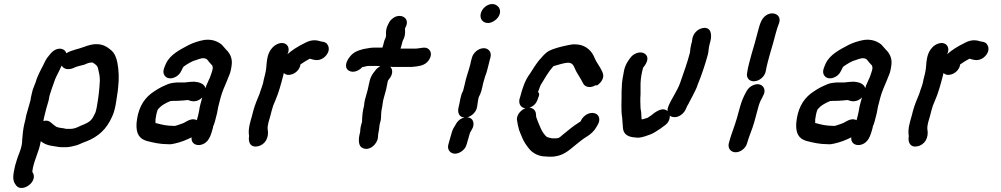

<svg xmlns="http://www.w3.org/2000/svg" viewBox="-20 -725 4962 952"><path d="M182 -25C182 -24 182 -24 183 -24C200 -11 218 -4 242 -1C259 1 271 5 290 5H306C323 5 347 -1 361 -5C374 -9 392 -19 406 -23C470 -48 509 -86 536 -147C553 -182 557 -231 564 -274L566 -294C571 -334 569 -379 562 -414C557 -440 548 -462 530 -477C512 -492 491 -506 460 -506C440 -507 417 -500 401 -494C371 -482 334 -477 309 -461C304 -478 285 -489 261 -481C238 -473 227 -454 213 -437C202 -421 195 -401 185 -384L175 -364C168 -349 162 -336 157 -318C151 -300 144 -288 140 -271L137 -258C134 -247 133 -239 131 -227C124 -202 117 -178 110 -153C108 -144 107 -134 104 -124C98 -102 94 -78 92 -53L90 -31C90 -14 87 -1 83 13L76 33C68 52 61 75 55 96C50 124 37 162 55 187C62 199 70 207 87 207C123 207 166 162 140 127C146 72 174 30 182 -25ZM195 -125C197 -134 198 -143 201 -153L209 -185C214 -204 223 -228 225 -248L228 -258C234 -280 240 -294 247 -314C254 -339 267 -359 277 -381C279 -388 284 -394 286 -400C296 -380 322 -378 345 -388C359 -396 383 -400 397 -404C407 -408 420 -415 433 -415H439C450 -408 463 -401 466 -386C470 -367 476 -348 475 -324C473 -281 468 -240 461 -201L458 -185L455 -173C453 -164 447 -156 443 -147C433 -127 418 -117 396 -108C375 -101 356 -86 329 -86H308C304 -87 299 -88 295 -89C280 -91 262 -92 253 -101C234 -113 226 -133 195 -125Z M895 -316H857C832 -314 823 -313 799 -302C771 -290 751 -277 729 -261C688 -229 663 -182 657 -114C654 -63 670 -37 708 -26C740 -18 772 -10 813 -10C823 -9 834 -10 845 -13C877 -20 904 -31 930 -44C926 -9 962 4 992 -13C1019 -28 1027 -60 1036 -92C1036 -94 1036 -97 1038 -101C1041 -108 1044 -116 1046 -124L1056 -163C1058 -172 1060 -186 1062 -195L1073 -238C1081 -269 1095 -300 1107 -328C1111 -337 1113 -346 1117 -353C1123 -366 1127 -387 1129 -405C1133 -436 1119 -462 1103 -477C1096 -485 1085 -497 1079 -504C1059 -520 1031 -532 993 -527C965 -522 938 -513 916 -502C873 -479 824 -455 803 -410C797 -395 785 -374 793 -356C803 -334 829 -331 853 -345C872 -356 878 -371 887 -390C889 -392 891 -395 892 -396C909 -407 930 -422 952 -427C968 -433 991 -443 1007 -430C1013 -422 1022 -411 1029 -404C1034 -400 1034 -396 1035 -388C1034 -374 1027 -360 1024 -349C1022 -341 1018 -335 1015 -328L1009 -314C1005 -306 1001 -297 999 -288C993 -310 968 -318 943 -320C931 -320 907 -318 895 -316ZM756 -114C755 -114 753 -114 751 -115V-120V-133C753 -149 757 -169 762 -181C778 -202 799 -213 825 -224C829 -224 834 -224 838 -225H854C861 -225 868 -225 875 -226C882 -226 891 -227 901 -228C904 -228 908 -229 911 -229H913C914 -229 916 -228 918 -227C944 -217 968 -226 983 -242C977 -219 970 -199 967 -174C964 -156 960 -145 956 -129C938 -139 918 -131 901 -121C892 -114 870 -108 859 -104C855 -103 846 -99 839 -101C807 -101 781 -107 756 -114Z M1516 -434C1539 -427 1558 -422 1581 -436C1597 -446 1620 -473 1606 -500C1600 -513 1590 -517 1575 -519C1572 -519 1570 -520 1566 -521C1538 -530 1513 -524 1490 -511C1461 -497 1428 -477 1405 -456C1415 -475 1413 -495 1398 -506C1375 -521 1344 -504 1331 -489C1307 -464 1303 -431 1300 -387C1298 -369 1292 -345 1288 -331C1285 -306 1273 -282 1267 -260C1256 -234 1244 -205 1236 -176L1229 -149C1221 -120 1209 -86 1215 -51C1215 -48 1215 -45 1214 -43C1212 -15 1225 6 1255 1C1293 -5 1316 -41 1307 -86C1306 -106 1315 -132 1320 -149L1327 -176C1332 -195 1336 -207 1344 -224C1362 -265 1373 -307 1385 -353L1387 -363C1398 -353 1412 -351 1429 -357C1449 -364 1467 -383 1470 -406C1471 -407 1471 -407 1472 -407C1486 -417 1501 -426 1516 -434Z M1933 -638C1921 -630 1912 -621 1907 -609L1902 -599C1895 -584 1893 -569 1894 -554C1896 -540 1888 -532 1885 -521L1881 -505C1880 -500 1878 -495 1876 -489H1837C1826 -489 1815 -488 1806 -486L1783 -482C1753 -474 1733 -467 1715 -444C1700 -426 1683 -392 1709 -375C1733 -360 1763 -377 1776 -392C1778 -393 1779 -393 1781 -393L1798 -397C1802 -398 1806 -398 1812 -398H1840C1849 -398 1858 -398 1866 -397C1858 -393 1852 -388 1846 -382L1838 -372C1826 -358 1817 -342 1813 -324C1808 -306 1808 -299 1804 -283L1790 -232C1788 -225 1787 -217 1786 -210L1785 -200C1778 -175 1776 -151 1775 -121C1771 -107 1767 -94 1766 -77V-72C1759 -47 1753 -8 1773 6C1809 30 1852 -11 1854 -44C1854 -65 1860 -77 1861 -97C1861 -105 1863 -110 1865 -118C1870 -133 1869 -144 1870 -160C1870 -167 1871 -172 1872 -180C1876 -196 1877 -215 1881 -232L1895 -283C1899 -299 1899 -309 1904 -326L1910 -334C1924 -350 1932 -377 1915 -394C1920 -394 1924 -394 1928 -393H2020C2052 -396 2079 -398 2098 -417C2114 -433 2126 -461 2107 -480C2090 -497 2064 -484 2039 -484H1966C1970 -496 1973 -510 1977 -523C1988 -543 1990 -557 1988 -584L1993 -594C2012 -637 1967 -659 1933 -638Z M2296 -143C2317 -148 2338 -167 2344 -188C2348 -204 2349 -227 2354 -244C2365 -262 2370 -285 2375 -310L2385 -345C2396 -371 2401 -401 2409 -430L2412 -441C2419 -467 2401 -487 2377 -486C2350 -485 2326 -462 2320 -439L2317 -428C2315 -421 2313 -413 2312 -406C2303 -371 2291 -342 2284 -306L2276 -274C2262 -250 2262 -223 2254 -194C2247 -167 2256 -144 2283 -142C2266 -139 2253 -129 2243 -114L2238 -105C2230 -93 2224 -82 2221 -71C2215 -50 2208 -28 2203 -8C2196 17 2213 37 2236 37C2248 37 2261 32 2272 23C2290 9 2293 -5 2299 -28C2303 -37 2308 -66 2314 -73L2319 -82C2336 -107 2329 -143 2296 -143ZM2364 -659C2357 -632 2374 -611 2399 -611C2434 -611 2476 -654 2453 -689C2444 -698 2437 -705 2421 -705C2394 -705 2370 -682 2364 -659Z M2798 -414C2822 -414 2827 -392 2835 -375C2847 -352 2860 -335 2871 -312C2881 -291 2910 -288 2932 -302H2941C2957 -312 2980 -338 2968 -365C2961 -382 2952 -396 2942 -412C2934 -422 2928 -440 2922 -451C2907 -480 2876 -505 2833 -505C2822 -506 2810 -504 2796 -501C2763 -494 2728 -486 2701 -472C2679 -459 2669 -443 2652 -425C2637 -406 2621 -381 2608 -360C2584 -329 2570 -287 2559 -244C2548 -217 2558 -191 2585 -188C2565 -181 2542 -158 2543 -132C2546 -114 2549 -96 2554 -80L2561 -62C2563 -57 2566 -52 2568 -45C2577 -22 2594 2 2609 19C2627 37 2653 51 2688 51C2695 52 2703 52 2710 52C2771 52 2801 20 2836 -8C2853 -21 2868 -35 2887 -46C2909 -59 2927 -76 2939 -98L2944 -107C2958 -130 2952 -156 2930 -163C2902 -172 2874 -151 2864 -133L2859 -124V-123C2858 -122 2856 -121 2854 -120C2847 -115 2839 -110 2830 -104C2807 -88 2790 -72 2768 -55C2763 -51 2753 -40 2744 -40C2741 -39 2737 -39 2734 -39H2717C2707 -41 2700 -43 2691 -46C2690 -48 2688 -50 2685 -52C2665 -73 2656 -101 2644 -130L2639 -144C2638 -148 2638 -151 2638 -153C2638 -176 2626 -189 2605 -191C2625 -198 2638 -211 2645 -230C2648 -242 2661 -260 2647 -269C2647 -270 2648 -271 2649 -272C2652 -280 2656 -292 2660 -302C2680 -335 2699 -369 2724 -397C2726 -398 2727 -398 2728 -398C2745 -403 2778 -414 2798 -414Z M3164 -133C3163 -134 3162 -134 3161 -134C3161 -138 3161 -144 3160 -152C3160 -169 3158 -175 3156 -188C3156 -198 3155 -208 3155 -220V-239C3156 -243 3155 -253 3156 -257V-274V-292V-311C3157 -340 3162 -365 3169 -390C3184 -407 3203 -439 3178 -458C3156 -474 3125 -460 3111 -445C3095 -426 3080 -404 3074 -374C3069 -347 3063 -320 3063 -290L3062 -272C3063 -227 3058 -182 3065 -141C3067 -123 3067 -104 3069 -88C3072 -62 3090 -49 3116 -45C3133 -43 3144 -40 3163 -45L3178 -49C3198 -56 3213 -60 3231 -72C3247 -82 3262 -92 3276 -103C3294 -116 3302 -133 3301 -152C3305 -148 3310 -146 3316 -145C3344 -139 3370 -162 3379 -181L3384 -192C3386 -198 3390 -204 3393 -209C3400 -224 3408 -237 3416 -253L3428 -277C3433 -287 3437 -297 3440 -307C3459 -353 3476 -404 3490 -455C3494 -471 3493 -486 3498 -504L3502 -519C3511 -553 3506 -593 3465 -586C3437 -581 3415 -557 3412 -527C3412 -526 3412 -523 3411 -519L3407 -504C3404 -493 3402 -477 3401 -464C3387 -411 3370 -365 3353 -316C3338 -273 3311 -239 3294 -198C3291 -190 3289 -182 3290 -174C3264 -198 3226 -167 3209 -153L3194 -143C3192 -142 3192 -141 3191 -141C3180 -137 3174 -136 3164 -133Z M3713 -302C3700 -296 3690 -287 3683 -275L3678 -266C3666 -245 3656 -220 3649 -194L3634 -140C3622 -97 3605 -59 3594 -16C3587 10 3603 29 3626 30C3653 31 3678 8 3684 -14C3694 -50 3710 -84 3720 -120L3740 -194C3744 -210 3751 -227 3759 -240L3763 -249C3786 -287 3754 -321 3713 -302ZM3780 -650C3752 -632 3746 -598 3736 -562L3722 -510C3718 -494 3710 -471 3706 -455L3696 -418C3692 -402 3687 -383 3685 -366C3678 -340 3695 -321 3719 -322C3746 -323 3770 -345 3776 -368C3779 -386 3783 -402 3787 -418L3797 -455C3801 -471 3809 -494 3813 -510L3827 -562C3831 -578 3837 -595 3842 -608C3859 -652 3813 -671 3780 -650Z M4166 -316H4128C4103 -314 4094 -313 4070 -302C4042 -290 4022 -277 4000 -261C3959 -229 3934 -182 3928 -114C3925 -63 3941 -37 3979 -26C4011 -18 4043 -10 4084 -10C4094 -9 4105 -10 4116 -13C4148 -20 4175 -31 4201 -44C4197 -9 4233 4 4263 -13C4290 -28 4298 -60 4307 -92C4307 -94 4307 -97 4309 -101C4312 -108 4315 -116 4317 -124L4327 -163C4329 -172 4331 -186 4333 -195L4344 -238C4352 -269 4366 -300 4378 -328C4382 -337 4384 -346 4388 -353C4394 -366 4398 -387 4400 -405C4404 -436 4390 -462 4374 -477C4367 -485 4356 -497 4350 -504C4330 -520 4302 -532 4264 -527C4236 -522 4209 -513 4187 -502C4144 -479 4095 -455 4074 -410C4068 -395 4056 -374 4064 -356C4074 -334 4100 -331 4124 -345C4143 -356 4149 -371 4158 -390C4160 -392 4162 -395 4163 -396C4180 -407 4201 -422 4223 -427C4239 -433 4262 -443 4278 -430C4284 -422 4293 -411 4300 -404C4305 -400 4305 -396 4306 -388C4305 -374 4298 -360 4295 -349C4293 -341 4289 -335 4286 -328L4280 -314C4276 -306 4272 -297 4270 -288C4264 -310 4239 -318 4214 -320C4202 -320 4178 -318 4166 -316ZM4027 -114C4026 -114 4024 -114 4022 -115V-120V-133C4024 -149 4028 -169 4033 -181C4049 -202 4070 -213 4096 -224C4100 -224 4105 -224 4109 -225H4125C4132 -225 4139 -225 4146 -226C4153 -226 4162 -227 4172 -228C4175 -228 4179 -229 4182 -229H4184C4185 -229 4187 -228 4189 -227C4215 -217 4239 -226 4254 -242C4248 -219 4241 -199 4238 -174C4235 -156 4231 -145 4227 -129C4209 -139 4189 -131 4172 -121C4163 -114 4141 -108 4130 -104C4126 -103 4117 -99 4110 -101C4078 -101 4052 -107 4027 -114Z M4787 -434C4810 -427 4829 -422 4852 -436C4868 -446 4891 -473 4877 -500C4871 -513 4861 -517 4846 -519C4843 -519 4841 -520 4837 -521C4809 -530 4784 -524 4761 -511C4732 -497 4699 -477 4676 -456C4686 -475 4684 -495 4669 -506C4646 -521 4615 -504 4602 -489C4578 -464 4574 -431 4571 -387C4569 -369 4563 -345 4559 -331C4556 -306 4544 -282 4538 -260C4527 -234 4515 -205 4507 -176L4500 -149C4492 -120 4480 -86 4486 -51C4486 -48 4486 -45 4485 -43C4483 -15 4496 6 4526 1C4564 -5 4587 -41 4578 -86C4577 -106 4586 -132 4591 -149L4598 -176C4603 -195 4607 -207 4615 -224C4633 -265 4644 -307 4656 -353L4658 -363C4669 -353 4683 -351 4700 -357C4720 -364 4738 -383 4741 -406C4742 -407 4742 -407 4743 -407C4757 -417 4772 -426 4787 -434Z"/></svg>

Font: Dictator
Style: Ita
Weight: 500
Version: Version MIL.1277